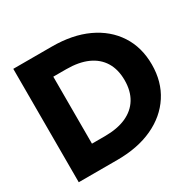

<svg xmlns="http://www.w3.org/2000/svg" viewBox="-159 -903 1087 1074"><g transform="rotate(-30 385.0 -366.0)"><path d="M54.2 0V-732.4H303.7Q436 -732.4 533.2 -687.3Q630.4 -642.1 684.1 -559.8Q737.8 -477.5 737.8 -366.2Q737.8 -255.4 684.1 -172.9Q630.4 -90.3 533.2 -45.2Q436 0 303.7 0ZM226.1 -149.9H309.6Q390.6 -149.9 446.8 -175Q502.9 -200.2 532.5 -248.5Q562 -296.9 562 -366.2Q562 -435.5 532.5 -483.9Q502.9 -532.2 446.8 -557.4Q390.6 -582.5 309.6 -582.5H226.1Z"/></g></svg>

Font: Kumbh Sans ExtraBold
Style: Regular
Weight: 800
Version: Version 1.005